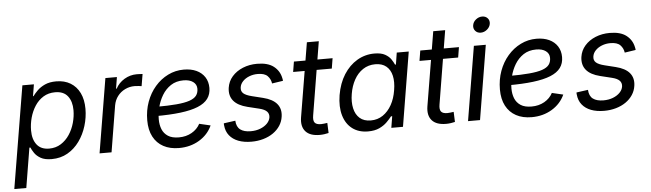

<svg xmlns="http://www.w3.org/2000/svg" viewBox="-58 -969 4727 1394"><g transform="rotate(-5 2305.0 -272.0)"><path d="M-4.4 204.1 119.6 -541H203.6L189.5 -455.6H193.4Q206.5 -474.1 228.5 -495.8Q250.5 -517.6 284.2 -533Q317.9 -548.3 366.2 -548.3Q426.3 -548.3 470 -522Q513.7 -495.6 537.4 -447Q561 -398.4 561 -331.5Q561 -268.6 542.2 -207.3Q523.4 -146 488 -96.7Q452.6 -47.4 401.6 -18.1Q350.6 11.2 285.6 11.2Q235.4 11.2 205.8 -5.6Q176.3 -22.5 160.9 -45.4Q145.5 -68.4 138.2 -85.9H130.9L83 204.1ZM273.9 -66.4Q322.3 -66.4 359.6 -90.1Q397 -113.8 422.4 -152.3Q447.8 -190.9 460.7 -237.3Q473.6 -283.7 473.6 -329.1Q473.6 -392.6 443.6 -431.4Q413.6 -470.2 351.6 -470.2Q302.7 -470.2 265.6 -447.3Q228.5 -424.3 203.9 -386.2Q179.2 -348.1 166.5 -301.8Q153.8 -255.4 153.8 -208.5Q153.8 -143.6 184.1 -105Q214.4 -66.4 273.9 -66.4Z M634.8 0 724.6 -541H808.6L794.9 -457.5H799.8Q821.3 -498.5 863 -523.7Q904.8 -548.8 953.6 -548.8Q963.9 -548.8 976.3 -548.1Q988.8 -547.4 996.1 -546.9L981.4 -459.5Q976.1 -460.4 961.4 -462.4Q946.8 -464.4 930.2 -464.4Q893.1 -464.4 860.6 -448.5Q828.1 -432.6 806.4 -404.3Q784.7 -376 777.8 -337.9L722.2 0Z M1213.9 11.7Q1147.5 11.7 1099.9 -14.2Q1052.2 -40 1026.4 -89.1Q1000.5 -138.2 1000.5 -208.5Q1000.5 -280.3 1023.2 -342.8Q1045.9 -405.3 1086.7 -452.4Q1127.4 -499.5 1181.2 -526.1Q1234.9 -552.7 1296.4 -552.7Q1349.1 -552.7 1388.2 -534.7Q1427.2 -516.6 1449 -483.2Q1470.7 -449.7 1470.7 -404.3Q1470.7 -358.4 1446.8 -325.9Q1422.9 -293.5 1373 -273.2Q1323.2 -252.9 1245.8 -243.4Q1168.5 -233.9 1061.5 -233.9L1073.2 -300.8Q1162.6 -300.8 1222.7 -306.2Q1282.7 -311.5 1317.9 -323.7Q1353 -335.9 1368.2 -356Q1383.3 -376 1383.3 -405.8Q1383.3 -437.5 1357.4 -456.3Q1331.5 -475.1 1287.6 -475.1Q1233.4 -475.1 1194.8 -449.5Q1156.2 -423.8 1131.8 -383.1Q1107.4 -342.3 1095.9 -296.1Q1084.5 -250 1084.5 -208Q1084.5 -168.5 1097.4 -136.2Q1110.4 -104 1139.9 -84.7Q1169.4 -65.4 1219.2 -65.4Q1272 -65.4 1312.7 -88.6Q1353.5 -111.8 1374 -150.9L1455.6 -131.8Q1425.8 -65.9 1361.1 -27.1Q1296.4 11.7 1213.9 11.7Z M1741.7 11.7Q1687 11.7 1646.2 -3.9Q1605.5 -19.5 1581.3 -49.8Q1557.1 -80.1 1553.2 -124Q1552.7 -127.9 1552.5 -131.3Q1552.2 -134.8 1552.7 -138.7L1637.2 -150.4Q1639.6 -105 1667 -84.7Q1694.3 -64.5 1742.7 -64.5Q1781.7 -64.5 1812.7 -76.7Q1843.8 -88.9 1863.3 -109.1Q1882.8 -129.4 1886.2 -153.8Q1889.2 -179.2 1873.3 -195.8Q1857.4 -212.4 1820.3 -221.7L1734.4 -242.7Q1664.6 -259.8 1633.5 -297.4Q1602.5 -335 1610.4 -392.1Q1617.2 -439 1647.9 -474.1Q1678.7 -509.3 1726.3 -528.8Q1773.9 -548.3 1830.1 -548.3Q1908.2 -548.3 1950.7 -515.4Q1993.2 -482.4 2003.9 -430.2Q2005.4 -424.8 2006.1 -419.7Q2006.8 -414.6 2007.3 -408.7L1926.8 -396.5Q1922.4 -428.7 1900.4 -451.4Q1878.4 -474.1 1828.6 -474.1Q1794.9 -474.1 1766.1 -462.6Q1737.3 -451.2 1719 -431.6Q1700.7 -412.1 1697.3 -387.7Q1693.4 -360.4 1711.4 -344.2Q1729.5 -328.1 1772.9 -317.4L1852.1 -297.9Q1921.9 -280.8 1952.6 -243.7Q1983.4 -206.5 1975.1 -150.4Q1970.2 -114.7 1950.7 -85Q1931.2 -55.2 1899.9 -33.4Q1868.7 -11.7 1828.1 0Q1787.6 11.7 1741.7 11.7Z M2380.4 -541 2368.2 -466.3H2086.4L2098.6 -541ZM2204.6 -672.4H2291.5L2203.6 -138.7Q2197.3 -102.5 2209.5 -86.9Q2221.7 -71.3 2255.4 -71.3Q2264.2 -71.3 2277.3 -73Q2290.5 -74.7 2301.3 -76.2L2304.2 -2.4Q2291 1 2273.7 3.4Q2256.3 5.9 2239.3 5.9Q2168.5 5.9 2136.5 -30.3Q2104.5 -66.4 2114.7 -131.8Z M2591.3 11.2Q2523.4 11.2 2477.3 -23.4Q2431.2 -58.1 2412.6 -121.3Q2394 -184.6 2407.7 -269.5Q2422.4 -355.5 2461.9 -417.7Q2501.5 -480 2559.3 -514.2Q2617.2 -548.3 2685.1 -548.3Q2734.4 -548.3 2762.9 -532.2Q2791.5 -516.1 2805.9 -494.4Q2820.3 -472.7 2828.1 -455.1H2834.5L2848.1 -541H2935.5L2846.2 0H2761.2L2774.9 -83.5H2766.1Q2752 -64.9 2729.7 -42.7Q2707.5 -20.5 2673.8 -4.6Q2640.1 11.2 2591.3 11.2ZM2618.2 -66.4Q2667.5 -66.4 2706.1 -92.5Q2744.6 -118.7 2770.3 -164.6Q2795.9 -210.4 2805.2 -270.5Q2815.4 -330.6 2805.2 -375.5Q2794.9 -420.4 2764.6 -445.3Q2734.4 -470.2 2685.1 -470.2Q2634.3 -470.2 2595 -444.1Q2555.7 -418 2530.8 -372.8Q2505.9 -327.6 2496.6 -270.5Q2486.8 -212.4 2497.1 -166Q2507.3 -119.6 2537.6 -93Q2567.9 -66.4 2618.2 -66.4Z M3301.3 -541 3289.1 -466.3H3007.3L3019.5 -541ZM3125.5 -672.4H3212.4L3124.5 -138.7Q3118.2 -102.5 3130.4 -86.9Q3142.6 -71.3 3176.3 -71.3Q3185.1 -71.3 3198.2 -73Q3211.4 -74.7 3222.2 -76.2L3225.1 -2.4Q3211.9 1 3194.6 3.4Q3177.2 5.9 3160.2 5.9Q3089.4 5.9 3057.4 -30.3Q3025.4 -66.4 3035.6 -131.8Z M3320.3 0 3410.2 -541H3497.1L3407.7 0ZM3468.8 -631.8Q3443.8 -631.8 3429 -648.9Q3414.1 -666 3418 -689.9Q3421.9 -714.4 3442.6 -731Q3463.4 -747.6 3488.3 -747.6Q3513.2 -747.6 3528.1 -731Q3543 -714.4 3539.1 -689.9Q3535.2 -666 3514.4 -648.9Q3493.7 -631.8 3468.8 -631.8Z M3784.2 11.7Q3717.8 11.7 3670.2 -14.2Q3622.6 -40 3596.7 -89.1Q3570.8 -138.2 3570.8 -208.5Q3570.8 -280.3 3593.5 -342.8Q3616.2 -405.3 3657 -452.4Q3697.8 -499.5 3751.5 -526.1Q3805.2 -552.7 3866.7 -552.7Q3919.4 -552.7 3958.5 -534.7Q3997.6 -516.6 4019.3 -483.2Q4041 -449.7 4041 -404.3Q4041 -358.4 4017.1 -325.9Q3993.2 -293.5 3943.4 -273.2Q3893.6 -252.9 3816.2 -243.4Q3738.8 -233.9 3631.8 -233.9L3643.6 -300.8Q3732.9 -300.8 3793 -306.2Q3853 -311.5 3888.2 -323.7Q3923.3 -335.9 3938.5 -356Q3953.6 -376 3953.6 -405.8Q3953.6 -437.5 3927.7 -456.3Q3901.9 -475.1 3857.9 -475.1Q3803.7 -475.1 3765.1 -449.5Q3726.6 -423.8 3702.1 -383.1Q3677.7 -342.3 3666.3 -296.1Q3654.8 -250 3654.8 -208Q3654.8 -168.5 3667.7 -136.2Q3680.7 -104 3710.2 -84.7Q3739.7 -65.4 3789.6 -65.4Q3842.3 -65.4 3883.1 -88.6Q3923.8 -111.8 3944.3 -150.9L4025.9 -131.8Q3996.1 -65.9 3931.4 -27.1Q3866.7 11.7 3784.2 11.7Z M4312 11.7Q4257.3 11.7 4216.6 -3.9Q4175.8 -19.5 4151.6 -49.8Q4127.4 -80.1 4123.5 -124Q4123 -127.9 4122.8 -131.3Q4122.6 -134.8 4123 -138.7L4207.5 -150.4Q4210 -105 4237.3 -84.7Q4264.6 -64.5 4313 -64.5Q4352.1 -64.5 4383.1 -76.7Q4414.1 -88.9 4433.6 -109.1Q4453.1 -129.4 4456.5 -153.8Q4459.5 -179.2 4443.6 -195.8Q4427.7 -212.4 4390.6 -221.7L4304.7 -242.7Q4234.9 -259.8 4203.9 -297.4Q4172.9 -335 4180.7 -392.1Q4187.5 -439 4218.3 -474.1Q4249 -509.3 4296.6 -528.8Q4344.2 -548.3 4400.4 -548.3Q4478.5 -548.3 4521 -515.4Q4563.5 -482.4 4574.2 -430.2Q4575.7 -424.8 4576.4 -419.7Q4577.1 -414.6 4577.6 -408.7L4497.1 -396.5Q4492.7 -428.7 4470.7 -451.4Q4448.7 -474.1 4398.9 -474.1Q4365.2 -474.1 4336.4 -462.6Q4307.6 -451.2 4289.3 -431.6Q4271 -412.1 4267.6 -387.7Q4263.7 -360.4 4281.7 -344.2Q4299.8 -328.1 4343.3 -317.4L4422.4 -297.9Q4492.2 -280.8 4522.9 -243.7Q4553.7 -206.5 4545.4 -150.4Q4540.5 -114.7 4521 -85Q4501.5 -55.2 4470.2 -33.4Q4439 -11.7 4398.4 0Q4357.9 11.7 4312 11.7Z"/></g></svg>

Font: Inter 17pt
Style: Italic
Weight: 400
Italic angle: -9.3988°
Version: Version 4.001;git-66647c0bb